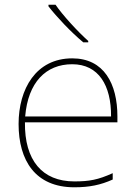

<svg xmlns="http://www.w3.org/2000/svg" viewBox="-20 -852 580 816"><path d="M216 -832H186V-825C221 -780 281 -716 334 -672H355V-678C310 -718 245 -789 216 -832ZM287 -604C133 -604 59 -474 59 -325C59 -170 130 -56 296 -56C360 -56 408 -66 459 -89V-116C397 -88 360 -81 296 -81C159 -81 84 -171 86 -332H479V-357C479 -496 422 -604 287 -604ZM287 -579C399 -579 453 -489 452 -357H87C99 -502 175 -579 287 -579Z"/></svg>

Font: Noto Sans Malayalam UI Thin
Style: Regular
Weight: 100
Designer: Jelle Bosma - Monotype Design Team
Foundry: Monotype Imaging Inc.
Version: Version 2.104